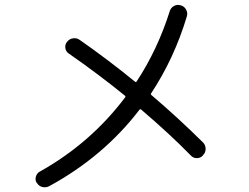

<svg xmlns="http://www.w3.org/2000/svg" viewBox="-20 -767 1040 802"><path d="M145.5 -49.8Q357.4 -168 502 -359.4Q505.9 -363.3 502 -367.2Q391.6 -457 266.6 -543.9Q254.9 -551.8 252.9 -566.4Q251 -581.1 259.8 -591.8L260.7 -592.8Q269.5 -604.5 284.7 -606.9Q299.8 -609.4 312.5 -600.6Q431.6 -517.6 543.9 -425.8Q547.9 -421.9 550.8 -426.8Q638.7 -560.5 689.5 -721.7Q694.3 -735.4 707 -742.2Q719.7 -749 733.4 -745.1L737.3 -744.1Q751 -739.3 757.8 -726.1Q764.6 -712.9 760.7 -699.2Q708 -523.4 611.3 -377Q608.4 -374 612.3 -370.1Q724.6 -274.4 829.1 -170.9Q838.9 -160.2 838.9 -145Q838.9 -129.9 829.1 -120.1L827.1 -117.2Q817.4 -106.4 802.2 -106.4Q787.1 -106.4 777.3 -117.2Q687.5 -209 569.3 -309.6Q566.4 -312.5 562.5 -308.6Q413.1 -113.3 185.5 10.7Q171.9 17.6 157.2 14.2Q142.6 10.7 134.8 -2L132.8 -3.9Q126 -15.6 129.9 -29.3Q133.8 -43 145.5 -49.8Z"/></svg>

Font: Rounded-L Mgen+ 2m regular
Style: Regular
Weight: 400
Designer: [Source Han Sans]
Ryoko NISHIZUKA  (kana & ideographs); Paul D. Hunt (Latin, Greek & Cyrillic); Wenlong ZHANG  (bopomofo
Version: Version 1.059.20150602